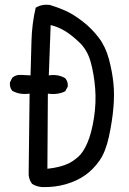

<svg xmlns="http://www.w3.org/2000/svg" viewBox="-20 -792 540 801"><path d="M154.3 -11.7Q130.9 -13.7 113.3 -25.4Q97.7 -46.9 99.6 -74.2L103.5 -401.4Q62.5 -395.5 31.2 -413.1Q19.5 -426.8 21.5 -448.2L31.2 -467.8Q46.9 -481.4 68.4 -479.5L107.4 -477.5Q109.4 -547.9 111.3 -620.6Q113.3 -693.4 128.9 -759.8Q154.3 -775.4 187.5 -771.5Q220.7 -761.7 253.4 -747.1Q286.1 -732.4 324.2 -703.1Q362.3 -673.8 391.6 -635.3Q420.9 -596.7 434.6 -544.9Q448.2 -493.2 453.1 -445.8Q458 -398.4 453.1 -342.3Q448.2 -286.1 434.6 -222.7Q420.9 -159.2 395.5 -122.6Q370.1 -85.9 335.9 -61.5Q301.8 -37.1 254.4 -23.4Q207 -9.8 154.3 -11.7ZM266.6 -110.4Q283.2 -118.2 305.2 -136.7Q327.1 -155.3 344.7 -196.3Q362.3 -237.3 372.1 -300.8Q381.8 -364.3 377 -423.8Q372.1 -483.4 358.4 -533.2Q344.7 -583 311.5 -614.7Q278.3 -646.5 250.5 -663.1Q222.7 -679.7 191.4 -687.5L183.6 -477.5Q222.7 -483.4 252 -465.8Q264.6 -452.1 262.7 -430.7L252 -411.1Q220.7 -395.5 179.7 -401.4L177.7 -87.9Q232.4 -93.8 266.6 -110.4Z"/></svg>

Font: NaikaiFont
Style: Regular
Weight: 400
Version: Version 1.67